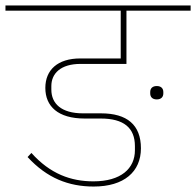

<svg xmlns="http://www.w3.org/2000/svg" viewBox="-40 -718 718 703"><path d="M303 -35C414 -35 476 -89 476 -175C476 -261 425 -303 330 -303H264C184 -303 148 -339 148 -390V-403C148 -448 181 -484 255 -484H423V-679H658V-698H-20V-679H402V-504H254C171 -504 126 -462 126 -396C126 -329 172 -284 270 -284H329C413 -284 454 -250 454 -183V-168C454 -101 403 -54 302 -54C220 -54 144 -81 75 -158L61 -143C132 -66 211 -35 303 -35ZM534 -354C550 -354 558 -363 558 -376V-381C558 -394 550 -403 534 -403C518 -403 510 -394 510 -381V-376C510 -363 518 -354 534 -354Z"/></svg>

Font: IBM Plex Devanagari Thin
Style: Regular
Weight: 100
Designer: Mike Abbink, Paul van der Laan, Pieter van Rosmalen, Erin McLaughlin
Foundry: Bold Monday
Version: Version 1.0